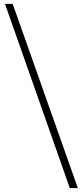

<svg xmlns="http://www.w3.org/2000/svg" viewBox="-20 -804 435 1001"><path d="M344 177 6 -784H46L386 177Z"/></svg>

Font: Noto Sans SC ExtraLight
Style: Regular
Weight: 250
Designer: Ryoko NISHIZUKA 西塚涼子 (kana, bopomofo & ideographs); Paul D. Hunt (Latin, Greek & Cyrillic); Sandoll Communications 산돌커뮤니
Foundry: Adobe
Version: Version 2.004-H2;hotconv 1.0.118;makeotfexe 2.5.65603